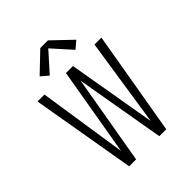

<svg xmlns="http://www.w3.org/2000/svg" viewBox="-262 -1124 1275 1275"><g transform="rotate(-45 375.0 -486.5)"><path d="M201 0 75 -735H140L235 -111L342 -735H408L515 -111L610 -735H675L549 0H484L375 -630L266 0ZM254 -799 203 -843 339 -973H411L547 -843L496 -799L375 -934Z"/></g></svg>

Font: Iosevka Aile Custom Light
Style: Regular
Weight: 300
Designer: Belleve Invis
Foundry: Belleve Invis
Version: Version 17.0.2; ttfautohint (v1.8.3)